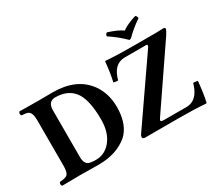

<svg xmlns="http://www.w3.org/2000/svg" viewBox="-148 -1139 1634 1452"><g transform="rotate(-30 668.5 -413.0)"><path d="M886.2 -808.1Q887.2 -826.2 901.9 -834Q987.3 -807.1 1025.9 -777.8Q1070.8 -810.5 1148.9 -834Q1162.1 -827.1 1163.1 -807.1Q1098.6 -765.1 1036.1 -703.1L1022 -698.2Q960.4 -759.8 886.2 -808.1ZM1142.1 -43.9Q1219.7 -43.9 1259.8 -130.9Q1269.5 -152.8 1275.9 -176.8Q1302.2 -176.3 1314.9 -171.9Q1302.7 -50.8 1288.1 4.9Q1286.6 6.8 1284.2 7.8Q1182.6 0 1050.8 0H752Q733.9 -1.5 732.9 -15.1Q733.4 -27.3 741.2 -38.1L1115.2 -579.1Q1128.4 -601.1 1112.8 -602.1H921.9Q825.7 -600.1 793.9 -476.1Q767.6 -476.6 754.9 -481Q772.9 -559.1 780.8 -649.9Q782.2 -651.9 785.2 -652.8Q886.7 -645 1018.1 -645H1219.2Q1236.3 -645 1264.2 -646.5Q1279.8 -647 1285.2 -647Q1301.3 -646 1301.8 -637.2Q1300.3 -621.6 1279.8 -590.8L925.8 -71.8Q910.6 -49.3 924.8 -45.9Q931.6 -44.4 941.9 -43.9ZM253.9 -119.1Q253.9 -61.5 287.6 -47.9Q308.1 -40 350.1 -40Q424.8 -40 477.1 -100.6Q534.7 -168 535.2 -284.2Q535.2 -467.8 473.6 -540.5Q418.9 -603.5 315.9 -604Q254.9 -602.1 253.9 -528.8ZM185.1 0 30.8 2Q19.5 -4.9 24.4 -22.5Q26.9 -29.3 30.8 -32.2Q82 -35.2 96.7 -50.3Q113.8 -70.3 113.8 -122.1V-522.9Q113.8 -589.8 83 -604.5Q67.9 -610.8 30.8 -612.8Q19.5 -619.6 24.4 -637.2Q26.9 -644 30.8 -647Q31.7 -647 185.1 -645Q203.6 -645 243.2 -645.5Q292.5 -646 319.8 -646Q526.4 -646 623.5 -513.7Q685.5 -427.7 686 -309.1Q686 -176.3 623 -100.6Q613.8 -89.8 605 -82Q508.3 1.5 347.2 2Q327.1 2 266.1 1Q205.1 0 185.1 0Z"/></g></svg>

Font: Linux Libertine O
Style: Bold
Weight: 700
Designer: Philipp H. Poll
Foundry: Philipp H. Poll
Version: Version 5.0.0